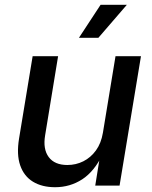

<svg xmlns="http://www.w3.org/2000/svg" viewBox="-20 -783 642 810"><path d="M212.4 6.8Q157.2 6.8 119.1 -16.4Q81.1 -39.6 65.2 -85.4Q49.3 -131.3 60.5 -199.2L117.7 -545.9H225.1L170.4 -212.4Q160.6 -153.8 185.5 -120.4Q210.4 -86.9 264.2 -86.9Q300.3 -86.9 331.5 -102.5Q362.8 -118.2 384.8 -148.4Q406.7 -178.7 414.1 -222.7L467.3 -545.9H574.7L484.4 0H381.8L403.3 -133.8H414.1Q377.9 -59.6 326.7 -26.4Q275.4 6.8 212.4 6.8ZM313 -623.5 404.3 -762.7H515.1L395 -623.5Z"/></svg>

Font: Inter Medium
Style: Italic
Weight: 500
Italic angle: -9.3988°
Designer: Rasmus Andersson
Foundry: rsms
Version: Version 4.001;git-66647c0bb